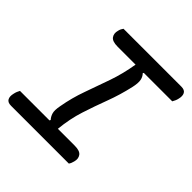

<svg xmlns="http://www.w3.org/2000/svg" viewBox="-182 -851 1003 1003"><g transform="rotate(45 319.0 -350.0)"><path d="M469 0H42Q17 0 9 -15Q1 -30 7 -54Q9 -64 12.5 -72.5Q16 -81 20 -88H238L241 -94Q229 -107 223.5 -125.5Q218 -144 225 -180Q238 -254 263 -323Q288 -392 312.5 -462.5Q337 -533 350 -612H217Q178 -612 165.5 -629.5Q153 -647 160 -672Q162 -681 165.5 -688Q169 -695 173 -700H600Q625 -700 633 -685Q641 -670 635 -646Q633 -636 629 -627.5Q625 -619 621 -612H411L408 -607Q421 -594 425 -574Q429 -554 421 -518Q404 -443 378.5 -375.5Q353 -308 330.5 -238.5Q308 -169 300 -88H425Q463 -88 475.5 -70.5Q488 -53 481 -28Q477 -11 469 0Z"/></g></svg>

Font: Recursive Mn Csl St
Style: Italic
Weight: 400
Italic angle: -15°
Monospace: yes
Version: Version 1.079;hotconv 1.0.112;makeotfexe 2.5.65598; ttfautoh